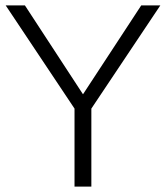

<svg xmlns="http://www.w3.org/2000/svg" viewBox="-20 -687 611 707"><path d="M285.6 -339.8 71.8 -667H1L254.4 -287.1V0H316.4V-287.1L570.3 -667H500Z"/></svg>

Font: Estedad Light
Style: Regular
Weight: 300
Designer: Amin Abedi
Version: Version 7.3